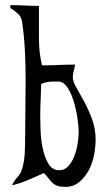

<svg xmlns="http://www.w3.org/2000/svg" viewBox="-20 -709 413 749"><path d="M21 -689Q49 -689 76.5 -687.5Q104 -686 132 -686V-660Q132 -610 132 -556Q132 -502 144 -454Q176 -454 208.5 -455.5Q241 -457 273 -457Q271 -444 267.5 -432Q264 -420 264 -407Q264 -391 278 -367Q292 -343 308.5 -312.5Q325 -282 339 -244.5Q353 -207 353 -164Q353 -137 347 -105Q341 -73 326.5 -45.5Q312 -18 289.5 1Q267 20 234 20Q215 20 204 16Q193 12 185 4.5Q177 -3 170 -12.5Q163 -22 151 -34Q121 -20 90 -7Q59 6 27 14Q35 -4 48.5 -18.5Q62 -33 67 -53Q75 -81 76.5 -111.5Q78 -142 78 -171Q78 -226 79 -283.5Q80 -341 80 -398.5Q80 -456 77 -513.5Q74 -571 66 -625Q63 -644 49 -656.5Q35 -669 20 -678ZM137 -258Q137 -240 138 -204.5Q139 -169 146 -133.5Q153 -98 168 -71.5Q183 -45 211 -45Q233 -45 248 -62.5Q263 -80 271.5 -104Q280 -128 283.5 -153.5Q287 -179 287 -196Q287 -213 282.5 -245.5Q278 -278 268.5 -310.5Q259 -343 243.5 -367Q228 -391 207 -391Q203 -391 192 -391Q181 -391 169.5 -389.5Q158 -388 149 -385Q140 -382 140 -377Q140 -347 138.5 -317.5Q137 -288 137 -258Z"/></svg>

Font: Germanica
Style: Regular
Weight: 400
Designer: Peter Wiegel
Foundry: Peter Wiegel